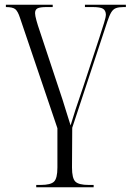

<svg xmlns="http://www.w3.org/2000/svg" viewBox="-20 -556 559 816"><path d="M134 240V230H153Q195 230 209.5 216Q224 202 224 156V-11L65 -480Q56 -508 45 -517Q34 -526 5 -526V-536H204V-526H179Q150 -526 139.5 -520.5Q129 -515 129 -500Q129 -490 135 -468.5Q141 -447 148 -427L231 -177Q248 -127 258.5 -91.5Q269 -56 280 -23Q289 -54 301 -90.5Q313 -127 333 -185L403 -398Q415 -436 422.5 -459.5Q430 -483 430 -495Q429 -512 417.5 -519Q406 -526 373 -526H341V-536H515V-526H506Q485 -526 473 -521.5Q461 -517 453 -504Q445 -491 436 -464L287 -13L286 156Q286 202 300.5 216Q315 230 357 230H378V240Z"/></svg>

Font: Noto Serif Display SemiCondensed Light
Style: Regular
Weight: 300
Width: 4
Designer: Monotype Design Team
Foundry: Monotype Imaging Inc.
Version: Version 2.009